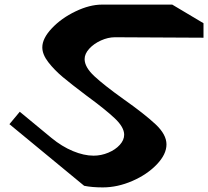

<svg xmlns="http://www.w3.org/2000/svg" viewBox="-20 -806 905 835"><path d="M865 -642 480 -644Q450 -644 419 -630Q388 -616 368 -594Q348 -572 348 -549Q348 -514 390.5 -474.5Q433 -435 517 -375Q609 -310 656.5 -265.5Q704 -221 704 -178Q704 -135 662 -91Q620 -47 555.5 -19Q491 9 427 9Q380 9 346 2L21 -266L66 -320L204 -206Q249 -169 297 -149Q345 -129 387 -129Q420 -129 451 -142Q482 -155 501 -176Q520 -197 520 -220Q520 -253 478.5 -292Q437 -331 355 -391Q290 -440 253.5 -470.5Q217 -501 190.5 -535Q164 -569 164 -600Q164 -639 205.5 -683Q247 -727 308.5 -756.5Q370 -786 424 -786H729L865 -705Z"/></svg>

Font: Inknut Antiqua
Style: Bold
Weight: 700
Designer: Claus Eggers Sørensen
Foundry: Claus Eggers Sørensen
Version: Version 1.003; ttfautohint (v1.8.2) -l 8 -r 50 -G 200 -x 14 